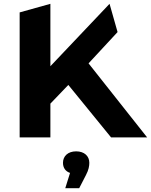

<svg xmlns="http://www.w3.org/2000/svg" viewBox="-20 -720 791 1006"><path d="M244 0V-177L338 -275L562 0H751L444 -388L596 -552L554 -700L244 -373V-700L83 -655V0ZM379 73C336 73 310 98 310 133C310 159 323 178 347 186L322 266H395L430 198C445 170 448 149 448 133C448 98 422 73 379 73Z"/></svg>

Font: Talent SemiBold
Style: Bold
Weight: 700
Designer: Mike Powis
Version: Version 1.001;hotconv 1.0.109;makeotfexe 2.5.65596